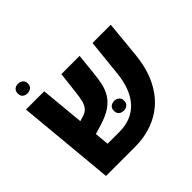

<svg xmlns="http://www.w3.org/2000/svg" viewBox="-179 -928 1116 1116"><g transform="rotate(-45 378.5 -370.5)"><path d="M91 0 35 -602H185L230 -126H328Q377 -126 417 -142Q457 -158 486.5 -189.5Q516 -221 534.5 -268.5Q553 -316 559 -379L582 -602H732L710 -375Q703 -304 682.5 -245.5Q662 -187 628.5 -141Q595 -95 550 -64Q505 -33 449.5 -16.5Q394 0 328 0ZM149 -192 138 -308 244 -341Q266 -348 279 -362.5Q292 -377 299 -401.5Q306 -426 310 -463L326 -602H476L463 -477Q459 -434 451 -396.5Q443 -359 424.5 -328Q406 -297 370.5 -272.5Q335 -248 275 -230ZM391 -235Q391 -255 403 -265Q415 -275 433 -275Q450 -275 462.5 -265Q475 -255 475 -235Q475 -215 462.5 -205Q450 -195 433 -195Q415 -195 403 -205Q391 -215 391 -235ZM108 -662Q91 -662 79 -671.5Q67 -681 67 -701Q67 -721 79 -731Q91 -741 108 -741Q125 -741 137.5 -731Q150 -721 150 -701Q150 -681 137.5 -671.5Q125 -662 108 -662Z"/></g></svg>

Font: Noto Sans
Style: Bold
Weight: 700
Designer: Monotype Design Team
Foundry: Monotype Imaging Inc.
Version: Version 2.000;GOOG;noto-source:20170915:90ef993387c0; ttfaut